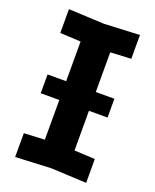

<svg xmlns="http://www.w3.org/2000/svg" viewBox="-134 -782 697 864"><g transform="rotate(20 215.0 -350.0)"><path d="M45 4V-110L144 -115V-585L45 -590V-704L215 -696L385 -704V-590L286 -585V-115L385 -110V4L215 -4ZM55 -305V-395H375V-305Z"/></g></svg>

Font: Tektur SemiBold
Style: Regular
Weight: 600
Designer: Adam Jagosz
Foundry: Adam Jagosz
Version: Version 1.005;gftools[0.9.30]